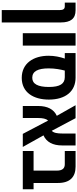

<svg xmlns="http://www.w3.org/2000/svg" viewBox="634 -1276 882 2190"><g transform="rotate(90 1075.0 -181.0)"><path d="M95 240H236V-433C236 -546 193 -602 97 -602H10V-479H52C83 -479 95 -460 95 -420Z M359 0H500V-602H359Z M868 12C1036 12 1116 -124 1116 -297C1116 -490 1020 -602 866 -602H585V-479H648C629 -424 616 -361 616 -294C616 -122 702 12 868 12ZM867 -108C793 -108 760 -173 760 -295C760 -369 773 -433 785 -479H860C935 -479 972 -425 972 -298C972 -173 938 -108 867 -108Z M1189 0H1326V-171C1326 -228 1334 -265 1355 -289L1507 0H1656L1524 -236C1601 -270 1639 -344 1639 -448V-602H1503V-454C1503 -392 1496 -353 1472 -330L1328 -602H1180L1301 -388C1226 -354 1189 -280 1189 -177Z M1702 0H2139V-123H2067V-402C2067 -538 1999 -602 1881 -602H1702V-479H1853C1899 -479 1926 -454 1926 -388V-123H1702Z"/></g></svg>

Font: Noto Sans Hebrew Condensed
Style: Bold
Weight: 700
Width: 3
Designer: Monotype Design Team
Foundry: Monotype Imaging Inc.
Version: Version 2.004